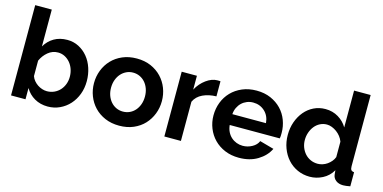

<svg xmlns="http://www.w3.org/2000/svg" viewBox="-72 -1110 2989 1500"><g transform="rotate(15 1422.5 -360.0)"><path d="M359 10Q299 10 252 -17Q205 -44 178 -91V0H61V-730H195V-432Q223 -480 268.5 -506.5Q314 -533 375 -533Q426 -533 468 -511Q510 -489 540.5 -452Q571 -415 587.5 -365Q604 -315 604 -260Q604 -203 585.5 -154Q567 -105 534 -68.5Q501 -32 456 -11Q411 10 359 10ZM322 -104Q354 -104 381 -116.5Q408 -129 427 -150Q446 -171 456.5 -199Q467 -227 467 -259Q467 -291 457 -320Q447 -349 428.5 -371Q410 -393 385 -406Q360 -419 330 -419Q285 -419 249.5 -389.5Q214 -360 195 -317V-192Q202 -172 215.5 -156Q229 -140 246 -128.5Q263 -117 283 -110.5Q303 -104 322 -104Z M937 10Q873 10 822 -12Q771 -34 735.5 -71.5Q700 -109 681 -158Q662 -207 662 -261Q662 -316 681 -365Q700 -414 735.5 -451.5Q771 -489 822 -511Q873 -533 937 -533Q1001 -533 1051.5 -511Q1102 -489 1137.5 -451.5Q1173 -414 1192 -365Q1211 -316 1211 -261Q1211 -207 1192 -158Q1173 -109 1138 -71.5Q1103 -34 1052 -12Q1001 10 937 10ZM800 -261Q800 -226 810.5 -197.5Q821 -169 839.5 -148Q858 -127 883 -115.5Q908 -104 937 -104Q966 -104 991 -115.5Q1016 -127 1034.5 -148Q1053 -169 1063.5 -198Q1074 -227 1074 -262Q1074 -296 1063.5 -325Q1053 -354 1034.5 -375Q1016 -396 991 -407.5Q966 -419 937 -419Q908 -419 883 -407Q858 -395 839.5 -374Q821 -353 810.5 -324Q800 -295 800 -261Z M1613 -408Q1552 -407 1504 -384.5Q1456 -362 1435 -317V0H1301V-524H1424V-412Q1438 -439 1457 -460.5Q1476 -482 1498 -498Q1520 -514 1542.5 -522.5Q1565 -531 1586 -531Q1597 -531 1602.5 -531Q1608 -531 1613 -530Z M1905 10Q1842 10 1791 -11.5Q1740 -33 1704 -70Q1668 -107 1648.5 -156Q1629 -205 1629 -259Q1629 -315 1648 -364.5Q1667 -414 1703 -451.5Q1739 -489 1790.5 -511Q1842 -533 1906 -533Q1970 -533 2020.5 -511Q2071 -489 2106.5 -452Q2142 -415 2160.5 -366Q2179 -317 2179 -264Q2179 -251 2178.5 -239Q2178 -227 2176 -219H1771Q1774 -188 1786 -164Q1798 -140 1817 -123Q1836 -106 1860 -97Q1884 -88 1910 -88Q1950 -88 1985.5 -107.5Q2021 -127 2034 -159L2149 -127Q2120 -67 2056.5 -28.5Q1993 10 1905 10ZM2041 -306Q2036 -365 1997.5 -400.5Q1959 -436 1904 -436Q1877 -436 1853.5 -426.5Q1830 -417 1812 -400Q1794 -383 1782.5 -359Q1771 -335 1769 -306Z M2478 10Q2424 10 2378 -11Q2332 -32 2299 -69Q2266 -106 2247.5 -155.5Q2229 -205 2229 -262Q2229 -319 2246.5 -368Q2264 -417 2295 -454Q2326 -491 2369 -512Q2412 -533 2463 -533Q2521 -533 2567.5 -505Q2614 -477 2640 -432V-730H2774V-154Q2774 -133 2781 -124Q2788 -115 2805 -114V0Q2770 7 2748 7Q2712 7 2689 -11Q2666 -29 2663 -58L2660 -91Q2631 -41 2581.5 -15.5Q2532 10 2478 10ZM2513 -104Q2532 -104 2552 -110.5Q2572 -117 2589 -129Q2606 -141 2619.5 -157Q2633 -173 2640 -192V-317Q2632 -339 2617.5 -357.5Q2603 -376 2584.5 -389.5Q2566 -403 2545.5 -411Q2525 -419 2505 -419Q2475 -419 2449.5 -406Q2424 -393 2406 -370.5Q2388 -348 2378 -319Q2368 -290 2368 -259Q2368 -226 2379 -198Q2390 -170 2409 -149Q2428 -128 2454.5 -116Q2481 -104 2513 -104Z"/></g></svg>

Font: Oxford Sans
Style: Bold
Weight: 700
Designer: Matt McInerney, Pablo Impallari, Rodrigo Fuenzalida
Foundry: Matt McInerney, Pablo Impallari, Rodrigo Fuenzalida
Version: Version 3.000g; ttfautohint (v1.5) -l 8 -r 28 -G 28 -x 14 -D